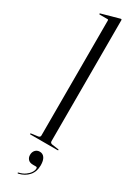

<svg xmlns="http://www.w3.org/2000/svg" viewBox="-246 -747 698 963"><g transform="rotate(30 103.0 -265.0)"><path d="M137.5 -724.5V-23.5Q137.5 -18.5 140.5 -15.2Q143.5 -12 149.5 -11L185 -6Q188 -6 189 -5Q190 -4 190 -2.5Q190 -1.5 189 -0.8Q188 0 186 0H28.5Q27.5 0 26.5 -0.8Q25.5 -1.5 25.5 -2.5Q25.5 -3.5 27.2 -4.8Q29 -6 32.5 -6.5L67.5 -11Q73.5 -12 76.5 -15.2Q79.5 -18.5 79.5 -23V-689.5Q79.5 -692 78.5 -693.2Q77.5 -694.5 74.5 -694.5H29Q28 -694.5 27 -695.5Q26 -696.5 26 -697.5Q26 -699 27 -699.5Q28 -700 29.5 -701L126.5 -728Q129.5 -729 131 -729.2Q132.5 -729.5 133.5 -729.5Q135.5 -729.5 136.5 -728Q137.5 -726.5 137.5 -724.5ZM116.5 125Q97 125 87.8 114.8Q78.5 104.5 78.5 89.5Q78.5 72.5 88.2 61.8Q98 51 113.5 51Q131.5 51 141.5 65.8Q151.5 80.5 151.5 108.5Q151.5 145.5 130.5 169Q109.5 192.5 75.5 200.5Q73 201 72 200.8Q71 200.5 70 199.5Q69.5 198 70.2 197Q71 196 72.5 195.5Q94 190.5 109 180Q124 169.5 132.2 156.8Q140.5 144 140.5 133Q140.5 125 133.5 125Z"/></g></svg>

Font: Fraunces 120pt Light
Style: Regular
Weight: 300
Version: Version 1.000;[b76b70a41]